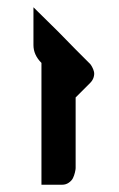

<svg xmlns="http://www.w3.org/2000/svg" viewBox="-20 -752 328 528"><path d="M72 -732 140 -665 188 -616 225 -579Q226 -578 228 -576Q230 -574 233.5 -567.5Q237 -561 238.5 -554.5Q240 -548 237.5 -539.5Q235 -531 228 -524L188 -484V-352V-295Q188 -293 188 -289.5Q188 -286 186 -277.5Q184 -269 180.5 -262Q177 -255 169 -249.5Q161 -244 151 -244H94V-460V-577V-579Q72 -601 72 -628Z"/></svg>

Font: ECO
Style: Regular
Weight: 400
Version: Version 1.1